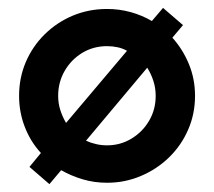

<svg xmlns="http://www.w3.org/2000/svg" viewBox="-20 -452 543 488"><path d="M252.1 12.5Q219.4 12.5 190.3 3.8Q161.1 -4.9 135.4 -19.4L105.6 16L54.9 -27.8L84 -63.2Q57.6 -91.7 43.1 -129.2Q28.5 -166.7 28.5 -208.3Q28.5 -254.2 45.5 -294.1Q62.5 -334 93.4 -364.6Q124.3 -395.1 164.9 -412.2Q205.6 -429.2 252.1 -429.2Q283.3 -429.2 312.2 -421.2Q341 -413.2 366 -398.6L394.4 -431.9L445.1 -388.2L418.1 -356.2Q444.4 -327.1 460.1 -289.2Q475.7 -251.4 475.7 -208.3Q475.7 -162.5 458.3 -122.6Q441 -82.6 410.1 -52.4Q379.2 -22.2 338.5 -4.9Q297.9 12.5 252.1 12.5ZM147.9 -139.6 302.8 -322.9Q291.7 -329.2 278.8 -331.9Q266 -334.7 252.1 -334.7Q217.4 -334.7 189.2 -317.7Q161.1 -300.7 144.4 -271.9Q127.8 -243.1 127.8 -208.3Q127.8 -189.6 133.3 -172.2Q138.9 -154.9 147.9 -139.6ZM252.1 -82.6Q286.1 -82.6 314.2 -99.7Q342.4 -116.7 359 -145.1Q375.7 -173.6 375.7 -208.3Q375.7 -228.5 369.8 -246.5Q363.9 -264.6 354.2 -279.9L198.6 -94.4Q210.4 -88.9 224 -85.8Q237.5 -82.6 252.1 -82.6Z"/></svg>

Font: Afacad Flux SemiBold
Style: Regular
Weight: 600
Designer: Kristian Moeller
Foundry: Dicotype
Version: Version 1.100